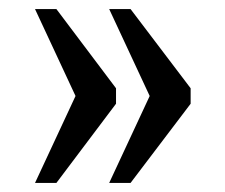

<svg xmlns="http://www.w3.org/2000/svg" viewBox="-20 -481 495 422"><path d="M220 -79H267L399 -253V-287L267 -461H220L309 -270ZM57 -79H104L235 -253V-287L104 -461H57L146 -270Z"/></svg>

Font: Noto Serif Bengali Condensed Medium
Style: Regular
Weight: 500
Width: 3
Designer: Juan Bruce, Universal Thirst, Indian Type Foundry and the Monotype Design Team.
Foundry: Monotype Imaging Inc.
Version: Version 2.003